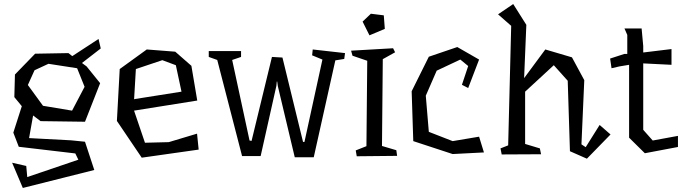

<svg xmlns="http://www.w3.org/2000/svg" viewBox="-20 -759 3399 951"><path d="M118 -338 193 -235 337 -211 399 -329 362 -421 220 -443 151 -411ZM144 -187 124 -75 332 -64 401 -57 447 83 93 172 40 47 110 63 115 118 368 32 353 1 73 -32 46 -102 88 -233 51 -278 54 -390 154 -493 319 -496 338 -481 468 -566 479 -519 386 -447 409 -430 476 -347 401 -156 181 -159Z M645 -268 879 -305 851 -436 784 -461 653 -417 644 -264ZM848 -503 928 -433 957 -261 644 -211 698 -52 816 -55 956 -97 964 -18 682 22 559 -160 573 -417 707 -514Z M1488 -56 1577 -464 1526 -485 1529 -514 1689 -496 1685 -467 1641 -460 1534 20H1440L1356 -333L1353 -355H1351L1349 -334L1271 14H1179L1056 -462L1014 -477V-506H1174V-477L1130 -462L1216 -63L1226 -61L1327 -477L1379 -474L1481 -56Z M1947 13 1747 15 1742 -14 1795 -35 1799 -458 1726 -483 1719 -508 1927 -520 1937 -500 1876 -466 1872 -36 1943 -15ZM1810 -584 1776 -652 1817 -691 1881 -683 1886 -616Z M2377 -4 2222 4 2027 -60 2019 -307 2104 -478 2245 -526 2353 -464 2299 -323 2268 -339 2299 -432 2260 -464 2143 -409 2089 -285 2104 -106 2222 -60 2353 -82Z M3004 -93 2887 27 2803 -10 2792 -359 2723 -436 2581 -305V-46L2654 -24L2660 5L2465 6L2459 -24L2497 -39L2512 -631L2447 -688L2522 -739L2587 -636L2576 -372L2681 -514L2813 -475L2874 -362L2860 -44L2881 -30L2950 -140Z M3338 -31 3174 0 3096 -77V-180V-438L3048 -430L3009 -421L3002 -469L3073 -492H3087V-586L3073 -618H3158L3166 -531V-499L3306 -516V-438L3166 -445V-116L3213 -63L3338 -86Z"/></svg>

Font: Underdog
Style: Regular
Weight: 400
Designer: Sergey Steblina
Foundry: Sergey Steblina, Jovanny Lemonad
Version: Version 1.001; ttfautohint (v0.9)